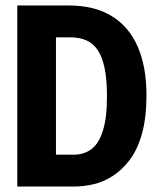

<svg xmlns="http://www.w3.org/2000/svg" viewBox="-20 -680 583 700"><path d="M109 0V-116H248Q286 -116 313 -136Q340 -156 355 -203Q370 -250 370 -329Q370 -390 361.5 -431Q353 -472 336.5 -497Q320 -522 294.5 -533Q269 -544 235 -544H109V-660H231Q325 -660 388 -621Q451 -582 482.5 -509Q514 -436 514 -333Q514 -252 498 -194Q482 -136 454 -98.5Q426 -61 392 -39Q358 -17 322 -8.5Q286 0 252 0ZM43 0V-660H184V0Z"/></svg>

Font: Bricolage Grotesque 72pt SemiCondensed
Style: Bold
Weight: 700
Width: 4
Designer: Mathieu Triay
Foundry: Atelier Triay
Version: Version 1.001;gftools[0.9.33.dev8+g029e19f]